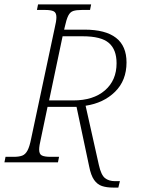

<svg xmlns="http://www.w3.org/2000/svg" viewBox="-35 -734 652 868"><path d="M476 114Q447 114 426 107Q405 100 390.5 79.5Q376 59 368 18L311 -251H180L150 -108Q142 -74 142 -58Q142 -37 154.5 -31Q167 -25 193 -25H232L227 0H-15L-10 -25H27Q51 -25 65.5 -30.5Q80 -36 89.5 -54Q99 -72 106 -108L212 -606Q216 -622 218 -635Q220 -648 220 -656Q220 -677 207.5 -683Q195 -689 169 -689H132L137 -714H377L372 -689H335Q311 -689 296.5 -684.5Q282 -680 273.5 -663Q265 -646 257 -609L255 -600H347Q537 -600 537 -452Q537 -370 485 -319Q433 -268 352 -256L412 12Q422 57 439.5 71Q457 85 485 85H507L500 114ZM296 -280Q387 -280 439.5 -325.5Q492 -371 492 -448Q492 -510 457 -540Q422 -570 339 -570H248L187 -280Z"/></svg>

Font: Noto Serif ExtraLight
Style: Italic
Weight: 200
Italic angle: -12°
Designer: Monotype Design Team
Foundry: Monotype Imaging Inc.
Version: Version 2.014; ttfautohint (v1.8.4.7-5d5b)